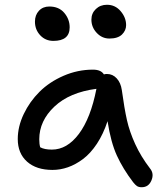

<svg xmlns="http://www.w3.org/2000/svg" viewBox="-20 -745 673 802"><path d="M437 -584Q406.2 -584 384 -607.7Q361.8 -631.3 361.8 -663.1Q361.8 -689.5 380.4 -707.3Q398.9 -725.1 426.8 -725.1Q461.4 -725.1 484.1 -698.2Q506.8 -671.4 506.8 -640.1Q506.8 -617.7 489.5 -600.8Q472.2 -584 437 -584ZM203.1 -574.2Q169.9 -574.2 147.9 -597.7Q126 -621.1 126 -654.8Q126 -682.1 142.6 -700Q159.2 -717.8 186 -717.8Q226.1 -717.8 248.5 -691.2Q271 -664.6 271 -630.9Q271 -574.2 203.1 -574.2ZM199.2 -35.2Q131.8 -35.2 93 -69.8Q54.2 -104.5 54.2 -164.1Q54.2 -216.3 79.1 -268.6Q104 -320.8 145.3 -361.8Q186.5 -402.8 245.6 -428.5Q304.7 -454.1 368.2 -454.1Q401.9 -454.1 414.1 -434.1Q418 -436 426.8 -436Q450.7 -436 467.5 -417.7Q484.4 -399.4 488.8 -369.1Q499.5 -291 510.3 -243.2Q521 -195.3 544.7 -143.3Q568.4 -91.3 606.9 -41Q624.5 -19.5 612.5 8.8Q600.6 37.1 571.8 37.1Q559.6 37.1 552.2 32.2Q544.9 27.3 536.1 16.1Q493.7 -39.6 468.3 -95Q442.9 -150.4 429.2 -238.8Q411.6 -185.1 384.8 -144.5Q357.9 -104 326.9 -80.8Q295.9 -57.6 263.9 -46.4Q231.9 -35.2 199.2 -35.2ZM144 -163.1Q144 -143.1 147.9 -129.9Q165.5 -120.1 196.8 -120.1Q260.3 -120.1 309.6 -185.8Q358.9 -251.5 382.8 -374Q270.5 -359.4 207.3 -299.8Q144 -240.2 144 -163.1Z"/></svg>

Font: Shantell Sans Irregular
Style: Regular
Weight: 400
Designer: Stephen Nixon, Anya Danilova, Shantell Martin
Foundry: Arrow Type
Version: Version 1.006;[9816181b4]